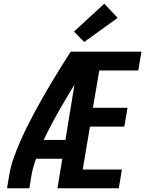

<svg xmlns="http://www.w3.org/2000/svg" viewBox="-20 -1013 790 1033"><path d="M18 0 30 -74Q38 -118 53 -161Q68 -204 86.5 -246.5Q105 -289 125.5 -330.5Q146 -372 168 -413Q190 -454 213.5 -494.5Q237 -535 261 -575.5Q285 -616 310 -655.5Q335 -695 360 -735H410L406 -709L459 -680Q426 -629 393.5 -577.5Q361 -526 330 -473.5Q299 -421 270 -368Q241 -315 215 -260H332L315 -159H174Q166 -138 160 -116.5Q154 -95 150 -74L138 0ZM289 0 410 -735H741L724 -634H514L480 -433H666L649 -332H464L425 -101H636L619 0ZM433 -787 378 -843 541 -993 613 -917Z"/></svg>

Font: Zed Sans Extended
Style: Bold Italic
Weight: 700
Width: 7
Italic angle: -9°
Designer: Belleve Invis
Foundry: Belleve Invis
Version: Version 1.0.0; ttfautohint (v1.8.4)